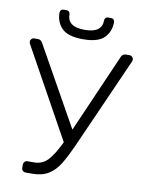

<svg xmlns="http://www.w3.org/2000/svg" viewBox="-95 -940 753 1006"><g transform="rotate(10 281.5 -437.5)"><path d="M543 -700Q551 -700 557 -694Q563 -688 563 -680Q563 -674 560 -668L354 -204Q319 -125 294 -84Q269 -43 234.5 -21.5Q200 0 147 0H113Q103 0 97 -6Q91 -12 91 -22V-37Q91 -47 97 -53.5Q103 -60 113 -60H147Q190 -60 219 -90Q248 -120 282 -191L18 -668Q15 -674 15 -680Q15 -688 21 -694Q27 -700 35 -700H56Q70 -700 79 -685L315 -264L499 -685Q502 -692 508.5 -696Q515 -700 522 -700ZM287 -740Q207 -740 174.5 -773Q142 -806 142 -856Q142 -864 147 -869.5Q152 -875 161 -875H176Q185 -875 190 -869.5Q195 -864 195 -856Q195 -790 287 -790Q379 -790 379 -856Q379 -864 384 -869.5Q389 -875 398 -875H413Q422 -875 427 -869.5Q432 -864 432 -856Q432 -806 399.5 -773Q367 -740 287 -740Z"/></g></svg>

Font: Rubik AZ
Style: Regular
Weight: 300
Designer: Hubert and Fischer
Foundry: Hubert & Fischer
Version: Version 2.000